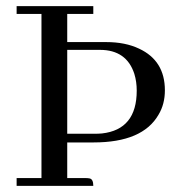

<svg xmlns="http://www.w3.org/2000/svg" viewBox="-20 -606 611 626"><path d="M305.7 -443.4Q392.6 -443.4 418 -365.2Q425.8 -339.8 425.8 -310.5Q425.8 -183.6 312.5 -170.9Q300.8 -169.9 289.1 -169.9H199.2V-443.4ZM284.2 0Q284.2 -22.5 271.5 -24.4Q265.6 -25.4 259.8 -25.4H199.2V-141.6H285.2Q445.3 -141.6 497.1 -232.4Q517.6 -266.6 517.6 -311.5Q517.6 -408.2 433.6 -447.3Q388.7 -468.8 326.2 -468.8H199.2V-560.5H284.2V-585.9H34.2V-560.5H115.2V-25.4H34.2V0Z"/></svg>

Font: Abhaya Libre
Style: Regular
Weight: 400
Designer: Pushpananda Ekanayake, Sol Matas, Pathum Egodawatta
Foundry: Mooniak
Version: Version 1.050 ; ttfautohint (v1.6)